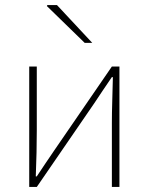

<svg xmlns="http://www.w3.org/2000/svg" viewBox="-20 -742 590 762"><path d="M96 0V-478H126V-224Q126 -184 125 -137Q124 -90 122 -42H126Q141 -65 161 -94.5Q181 -124 196 -146L424 -478H454V0H424V-254Q424 -294 425.5 -341Q427 -388 428 -436H424Q409 -414 389 -384.5Q369 -355 354 -332L126 0ZM316 -572 166 -718 168 -722H206L346 -572Z"/></svg>

Font: Source Sans 3 VF
Style: Regular
Weight: 200
Designer: Paul D. Hunt
Foundry: Adobe
Version: Version 3.046;hotconv 1.0.118;makeotfexe 2.5.65603